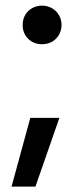

<svg xmlns="http://www.w3.org/2000/svg" viewBox="-20 -530 302 690"><path d="M107.4 140.6H21.5L88.9 -106.4H193.4ZM61.5 -439.5Q61.5 -470.2 80.8 -489.5Q100.1 -508.8 130.9 -509.8Q161.1 -509.3 180.9 -489.7Q200.7 -470.2 201.2 -440.4Q200.7 -410.2 180.9 -390.6Q161.1 -371.1 130.9 -371.1Q101.1 -371.1 81.3 -390.6Q61.5 -410.2 61.5 -439.5Z"/></svg>

Font: Wanted Sans Medium
Style: Regular
Weight: 500
Designer: Original Design by Kil Hyung-jin and Kang Hanbin, Wanted Lab, Inc; Hangeul from Source Han Sans by Jang Soo-young and Ka
Foundry: Wanted Lab, Inc.
Version: Version 1.001